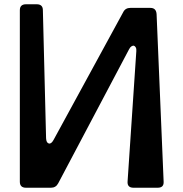

<svg xmlns="http://www.w3.org/2000/svg" viewBox="-20 -880 860 900"><path d="M747 -29Q749 0 719 0H606Q576 0 578 -29L619 -640Q620 -651 616.5 -657.5Q613 -664 608 -665.5Q603 -667 596.5 -663Q590 -659 585 -649L253 -21Q242 0 219 0H102Q73 0 73 -28V-832Q73 -860 102 -860H152Q181 -860 181 -832L196 -232Q197 -211 208.5 -207.5Q220 -204 231 -224L557 -822Q567 -843 591 -843H685Q712 -843 714 -814Z"/></svg>

Font: OpenDyslexic 3
Style: Regular
Weight: 400
Designer: Abelardo Gonzalez
Version: Version 1.000;PS 001.001;hotconv 1.0.56